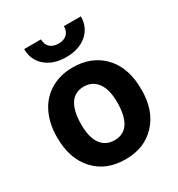

<svg xmlns="http://www.w3.org/2000/svg" viewBox="-178 -863 921 991"><g transform="rotate(-30 282.5 -367.5)"><path d="M349.6 -745.1C349.6 -704.1 324.2 -680.7 281.7 -680.7C238.8 -680.7 212.9 -704.1 212.9 -745.1H112.8C112.8 -701.2 128.4 -666 159.7 -639.6C190.4 -613.3 231.4 -600.1 281.7 -600.1C332 -600.1 373 -613.3 404.3 -640.1C435.1 -667 450.7 -701.7 450.7 -745.1ZM32.2 -262.7C32.2 -178.7 55.2 -112.3 100.6 -63.5C146 -14.6 206.5 9.8 282.7 9.8C358.9 9.8 419.4 -14.6 464.8 -64C510.3 -112.8 532.7 -177.7 532.7 -258.8L531.7 -294.9C526.4 -369.6 501.5 -429.2 456.5 -472.7C411.1 -516.1 353 -538.1 281.7 -538.1C231.4 -538.1 187.5 -526.9 149.9 -504.4C111.8 -481.9 82.5 -450.2 62.5 -409.2C42.5 -368.2 32.2 -321.3 32.2 -269ZM173.3 -258.8C173.3 -371.6 212.9 -423.8 281.7 -423.8C351.6 -423.8 391.6 -367.2 391.6 -269C391.6 -153.8 351.1 -104 282.7 -104C212.4 -104 173.3 -158.7 173.3 -258.8Z"/></g></svg>

Font: Roboto
Style: Bold
Weight: 700
Designer: Google
Version: Version 2.137; 2017